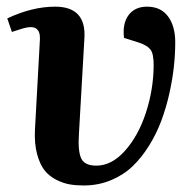

<svg xmlns="http://www.w3.org/2000/svg" viewBox="-20 -548 595 582"><path d="M425.8 -527.8Q467.3 -527.8 489.3 -498.3Q511.2 -468.8 511.2 -419.9Q511.2 -384.3 507.1 -345.9Q502.9 -307.6 493.4 -264.9Q483.9 -222.2 469.2 -182.6Q454.6 -143.1 432.1 -106.9Q409.7 -70.8 382.1 -44.2Q354.5 -17.6 316.2 -1.7Q277.8 14.2 233.9 14.2Q210.9 14.2 191.7 11Q172.4 7.8 150.9 -2.9Q129.4 -13.7 115.2 -31.5Q101.1 -49.3 92.5 -80.6Q84 -111.8 85.9 -153.8L101.1 -430.2Q102.5 -477.5 49.8 -461.9L16.1 -451.2L2 -492.2Q77.6 -527.8 147 -527.8Q242.2 -527.8 235.8 -431.2L219.2 -141.1Q215.8 -90.3 226.1 -68.1Q236.3 -45.9 272 -45.9Q318.8 -45.9 359.1 -91.3Q399.4 -136.7 422.1 -205.8Q444.8 -274.9 445.8 -347.2Q446.3 -384.3 436.3 -397.5Q426.3 -410.6 400.9 -418.9L356 -433.1Q350.6 -476.1 369.6 -502Q388.7 -527.8 425.8 -527.8Z"/></svg>

Font: Literata SemiBold
Style: Italic
Weight: 650
Italic angle: -2.39999°
Designer: Latin by Veronika Burian and Jose Scaglione. Greek by Irene Vlachou. Cyrillic by Vera Evstafieva
Foundry: TypeTogether
Version: Version 3.021